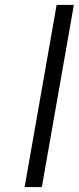

<svg xmlns="http://www.w3.org/2000/svg" viewBox="-20 -760 320 780"><path d="M280 -740 150 0H80L210 -740Z"/></svg>

Font: Fz Poppins Light
Style: Italic
Weight: 300
Italic angle: -10°
Designer: Ninad Kale (Devanagari), Jonny Pinhorn (Latin)
Foundry: Indian Type Foundry
Version: Vit hóa bi Vntype.Com & FontZin.Com